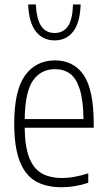

<svg xmlns="http://www.w3.org/2000/svg" viewBox="-20 -814 468 844"><path d="M392 -252.5H88.5Q89.5 -170 108.2 -121.5Q127 -73 163 -52.2Q199 -31.5 255 -31.5Q302.5 -31.5 368 -52V-10.5Q309.5 9 251.5 9Q181 9 135.2 -18.2Q89.5 -45.5 66 -107.2Q42.5 -169 42.5 -270.5Q42.5 -416.5 90.2 -482.5Q138 -548.5 221.5 -548.5Q304 -548.5 348 -483.8Q392 -419 392 -270ZM88.5 -290.5H347Q346 -373.5 330.5 -422Q315 -470.5 287.8 -490.2Q260.5 -510 221.5 -510Q160.5 -510 125.5 -460.8Q90.5 -411.5 88.5 -290.5ZM104 -794.5H137.5Q141 -728.5 161.5 -698.8Q182 -669 220 -669Q258.5 -669 278.8 -698.8Q299 -728.5 301 -794.5H334.5Q332 -715 302 -675.8Q272 -636.5 220 -636.5Q168 -636.5 137.2 -676.2Q106.5 -716 104 -794.5Z"/></svg>

Font: Encode Sans Condensed ExLight
Style: Regular
Weight: 275
Width: 3
Designer: Multiple Designers
Foundry: Impallari Type
Version: Version 2.000